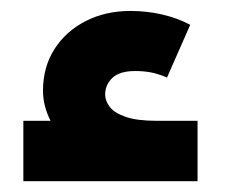

<svg xmlns="http://www.w3.org/2000/svg" viewBox="-20 -336 430 356"><path d="M23.3 0V-112H73.7Q67.3 -124.7 63.5 -138.7Q59.7 -152.7 59.7 -167.7Q59.7 -211.3 80.8 -244.7Q102 -278 138.7 -296.8Q175.3 -315.7 222 -315.7Q252 -315.7 280.3 -309.2Q308.7 -302.7 332.7 -290L289.7 -192.3Q271.7 -199.7 258.5 -202Q245.3 -204.3 230.7 -204.3Q201.7 -204.3 188.3 -191.5Q175 -178.7 175 -160.7Q175 -149 183.5 -137.8Q192 -126.7 213 -119.3Q234 -112 271.3 -112H346.3V0Z"/></svg>

Font: Lexend Medium
Style: Regular
Weight: 500
Designer: Bonnie Shaver-Troup, Thomas Jockin
Foundry: Lexend
Version: Version 1.005